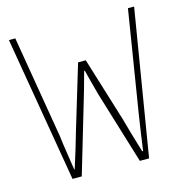

<svg xmlns="http://www.w3.org/2000/svg" viewBox="-100 -752 800 843"><g transform="rotate(-15 300.0 -330.5)"><path d="M127 0 15 -661H44L122 -196Q125 -167 133.5 -113.5Q142 -60 145 -38H147Q175 -125 195 -196L283 -488H318L408 -196Q424 -136 454 -38H458Q461 -63 469 -116Q477 -169 481 -196L556 -661H584L475 0H433L332 -331Q326 -351 316.5 -389Q307 -427 302 -445H299Q295 -431 289 -408.5Q283 -386 277.5 -367Q272 -348 267 -331L169 0Z"/></g></svg>

Font: TypoPRO Source Code Pro
Style: Regular
Weight: 200
Monospace: yes
Designer: Paul D. Hunt, Teo Tuominen
Foundry: Adobe Systems Incorporated
Version: Version 2.010;PS 1.0;hotconv 1.0.84;makeotf.lib2.5.63406